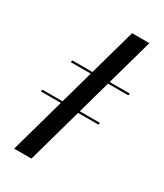

<svg xmlns="http://www.w3.org/2000/svg" viewBox="-162 -688 642 753"><g transform="rotate(30 159.0 -311.5)"><path d="M54.8 -404.8 56.5 -413.7H317.7L315.3 -404.8ZM10.5 -246.8 12.9 -255.6H273.4L271 -246.8ZM32.3 0 206.5 -623.4H284.7L110.5 0Z"/></g></svg>

Font: Playfair 144pt SemiCondensed
Style: Italic
Weight: 400
Width: 4
Italic angle: -15.6°
Designer: Claus Eggers Sørensen
Foundry: Claus Eggers Sørensen
Version: Version 2.203